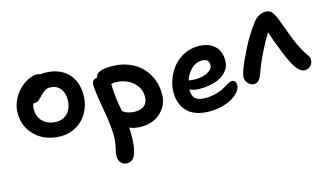

<svg xmlns="http://www.w3.org/2000/svg" viewBox="-97 -903 2607 1521"><g transform="rotate(-15 1206.5 -142.5)"><path d="M333 -46.9Q208 -46.9 127.4 -121.8Q46.9 -196.8 46.9 -313Q46.9 -363.3 68.8 -411.9Q90.8 -460.4 124 -494.4Q157.2 -528.3 196.8 -549.1Q236.3 -569.8 271 -569.8Q292 -569.8 304.2 -563Q318.8 -565.9 333 -565.9Q452.6 -565.9 520.8 -499Q588.9 -432.1 588.9 -316.9Q588.9 -241.2 555.4 -179.2Q522 -117.2 463.1 -82Q404.3 -46.9 333 -46.9ZM178.2 -311Q178.2 -245.6 219.2 -206.3Q260.3 -167 328.1 -167Q386.7 -167 422.4 -207.5Q458 -248 458 -314Q458 -373 427.5 -408Q397 -442.9 345.2 -442.9Q321.8 -442.9 305.9 -432.9Q290 -422.9 266.1 -398.9Q262.2 -395 253.2 -385.7Q244.1 -376.5 241.2 -373.8Q238.3 -371.1 231.7 -365.7Q225.1 -360.4 220.9 -358.9Q216.8 -357.4 210.4 -355.7Q204.1 -354 196.8 -354Q189.9 -354 187 -355Q178.2 -334 178.2 -311Z M967.8 44.9Q912.6 44.9 871.6 26.9Q873.5 63 873.5 81.1Q873.5 128.4 869.9 164.1Q866.2 199.7 856.7 231.2Q847.2 262.7 828.9 279.3Q810.5 295.9 783.7 295.9Q755.9 295.9 735.6 276.1Q715.3 256.3 715.3 219.2Q715.3 199.2 726.3 152.3Q737.3 105.5 737.3 54.2Q737.3 -24.4 711.9 -164.3Q686.5 -304.2 683.6 -371.1Q683.1 -394 695.1 -407.5Q707 -420.9 726.6 -420.9Q732.4 -451.7 764.6 -465.3Q796.9 -479 859.4 -479Q951.7 -479 1026.4 -442.1Q1101.1 -405.3 1146.2 -332Q1191.4 -258.8 1191.4 -161.1Q1191.4 -75.7 1129.4 -15.4Q1067.4 44.9 967.8 44.9ZM823.7 -333Q823.7 -249 849.6 -113.8Q864.3 -104.5 874.5 -99.1Q884.8 -93.8 905 -88.4Q925.3 -83 947.8 -83Q1055.7 -83 1055.7 -180.2Q1055.7 -230.5 1026.1 -269.8Q996.6 -309.1 952.1 -328.6Q907.7 -348.1 858.4 -348.1Q847.2 -348.1 822.8 -344.2Q823.7 -340.3 823.7 -333Z M1522.5 67.9Q1401.9 67.9 1342 8.3Q1282.2 -51.3 1282.2 -151.9Q1282.2 -205.6 1302.5 -259.3Q1322.8 -313 1358.2 -356.7Q1393.6 -400.4 1447.8 -427.7Q1502 -455.1 1564.5 -455.1Q1647 -455.1 1695.6 -412.6Q1744.1 -370.1 1744.1 -291Q1744.1 -237.3 1709.5 -199.2Q1674.8 -161.1 1618.7 -143.1Q1562.5 -125 1491.2 -125Q1441.9 -125 1410.2 -142.1V-134.8Q1410.2 -90.3 1434.1 -66.7Q1458 -43 1513.2 -43Q1564.5 -43 1607.2 -54.9Q1649.9 -66.9 1672.1 -81.1Q1694.3 -95.2 1715.8 -107.2Q1737.3 -119.1 1751.5 -119.1Q1785.2 -119.1 1785.2 -75.2Q1785.2 -50.8 1764.9 -25.4Q1744.6 0 1710.7 20.8Q1676.8 41.5 1626.7 54.7Q1576.7 67.9 1522.5 67.9ZM1564.5 -337.9Q1516.6 -337.9 1478.5 -302.5Q1440.4 -267.1 1422.4 -211.9Q1455.6 -207 1478.5 -207Q1537.6 -207 1579.3 -229.7Q1621.1 -252.4 1621.1 -286.1Q1621.1 -312.5 1607.9 -325.2Q1594.7 -337.9 1564.5 -337.9Z M1918.5 -49.8Q1890.1 -49.8 1869.6 -72.5Q1849.1 -95.2 1849.1 -124Q1849.1 -143.6 1863.3 -182.4Q1877.4 -221.2 1890.9 -250.2Q1904.3 -279.3 1931.2 -334Q1956.5 -385.7 1989.5 -438.5Q2022.5 -491.2 2050.3 -525.9Q2093.3 -581.1 2151.4 -581.1Q2179.2 -581.1 2196 -565.4Q2212.9 -549.8 2229 -514.2Q2240.7 -487.3 2265.6 -418.2Q2290.5 -349.1 2304.2 -315.9Q2346.2 -216.8 2379.4 -171.9Q2392.1 -155.3 2396.7 -145Q2401.4 -134.8 2401.4 -120.1Q2401.4 -91.8 2381.6 -71.8Q2361.8 -51.8 2334.5 -51.8Q2280.3 -51.8 2228 -162.1Q2209 -201.2 2178.5 -280Q2147.9 -358.9 2129.4 -417Q2092.3 -359.9 2050 -273.7Q2007.8 -187.5 1981.4 -111.8Q1959 -49.8 1918.5 -49.8Z"/></g></svg>

Font: Shantell Sans Bouncy
Style: Regular
Weight: 600
Designer: Stephen Nixon, Anya Danilova, Shantell Martin
Foundry: Arrow Type
Version: Version 1.006;[9816181b4]